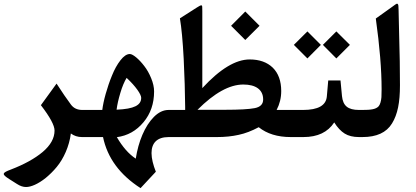

<svg xmlns="http://www.w3.org/2000/svg" viewBox="-35 -726 2201 1017"><path d="M340.3 -19C357.4 -6.3 377 0 398.9 0H414.6C422.9 0 426.8 -20 426.8 -60.5V-86.4C426.8 -124.5 422.9 -143.6 414.6 -143.6H401.4C375 -143.6 355 -152.8 340.8 -171.9C319.3 -200.7 293.9 -237.8 264.6 -283.2L181.6 -168.9C230 -106 253.9 -61.5 253.9 -34.7C253.9 5.9 232.9 43.5 190.9 79.1C148.9 114.3 92.8 145 22.9 171.9C-24.9 189.9 -27.3 196.3 14.2 222.7L54.2 248C71.3 259.3 87.4 264.6 103 264.6C128.9 264.6 167 249 208 215.8C228 199.2 247.6 180.2 265.6 158.2C301.8 114.7 332 48.8 340.3 -19Z M582.5 -145C585.9 -170.9 592.3 -200.2 602.5 -233.9C612.3 -267.1 623.5 -293.5 635.7 -313.5C684.1 -268.6 712.9 -226.1 712.9 -208C712.9 -168.9 676.3 -148.9 582.5 -145ZM781.2 -241.7C781.2 -263.7 775.9 -287.1 765.6 -312C755.4 -336.9 743.2 -358.4 729 -376.5C701.2 -413.1 668.9 -439.9 652.8 -439.9C636.7 -439.9 620.1 -428.7 603 -406.7C585.9 -384.8 570.8 -357.4 558.1 -325.7C544.9 -293.9 534.2 -261.7 524.9 -229C515.6 -196.3 509.8 -167.5 506.8 -143.6H414.6C396.5 -143.6 387.7 -124.5 387.7 -86.4V-70.3C387.7 -23.4 396.5 0 414.6 0H510.7C533.7 109.9 599.6 199.7 709.5 270.5L790.5 183.6C776.4 147.9 767.6 113.8 767.6 85C767.6 32.2 795.9 0 858.4 0H867.7C876 0 879.9 -20 879.9 -60.5V-96.2C879.9 -127.9 876 -143.6 867.7 -143.6H857.4C830.6 -143.6 804.7 -131.3 780.3 -106.9C731.4 -57.6 698.2 23.9 684.1 114.3C647.5 90.3 613.8 52.2 584 0.5C640.1 -6.8 687.5 -33.2 725.1 -78.6C762.7 -123.5 781.2 -177.7 781.2 -241.7Z M1114.3 0C1156.2 0 1194.3 -3.9 1229 -11.7C1263.7 -19 1298.8 -32.7 1335.4 -52.2C1378.4 -17.6 1435.1 0 1504.9 0H1524.9C1533.2 0 1537.1 -20 1537.1 -60.5V-96.2C1537.1 -127.9 1533.2 -143.6 1524.9 -143.6H1430.2C1446.3 -174.3 1454.6 -207.5 1454.6 -243.7C1454.6 -296.9 1439.5 -338.4 1409.7 -367.7C1379.9 -396.5 1338.9 -411.1 1287.6 -411.1C1213.4 -411.1 1129.9 -360.4 1036.6 -259.3V-667.5C1036.6 -685.5 1036.1 -695.3 1034.7 -696.3C1033.2 -697.3 1031.7 -697.8 1031.2 -697.8C1027.3 -697.8 1019.5 -693.8 1008.3 -686.5L918 -628.9C926.3 -579.6 933.1 -508.3 938 -414.6C942.4 -320.3 945.3 -235.4 945.8 -159.7V-143.6H862.8C844.7 -143.6 835.9 -124.5 835.9 -86.4V-70.3C835.9 -23.4 844.7 0 862.8 0ZM1189 -589.4 1264.2 -514.2 1339.8 -589.4 1264.2 -665ZM1358.9 -199.2C1358.9 -174.3 1344.2 -159.2 1314.5 -153.3C1284.7 -147.5 1232.4 -144.5 1157.7 -144.5H1011.2C1100.6 -233.9 1181.2 -278.3 1253.9 -278.3C1318.4 -278.3 1358.9 -252 1358.9 -199.2Z M1675.3 -488.3 1746.6 -416.5 1818.4 -488.3 1746.6 -559.6ZM1521.5 -488.3 1593.3 -416.5 1664.6 -488.3 1593.3 -559.6ZM1516.6 -143.6C1498.5 -143.6 1489.7 -124.5 1489.7 -86.4V-70.3C1489.7 -23.4 1498.5 0 1516.6 0H1572.3C1647.5 0 1701.7 -25.9 1735.4 -77.6C1752.4 -50.3 1771 -30.8 1790.5 -18.6C1810.1 -6.3 1835.4 0 1866.7 0H1877C1885.3 0 1889.2 -20 1889.2 -60.5V-96.2C1889.2 -127.9 1885.3 -143.6 1877 -143.6H1867.2C1806.6 -143.6 1781.7 -166.5 1776.4 -217.3L1768.6 -299.8H1703.6L1696.3 -215.8C1692.4 -167.5 1650.4 -143.6 1569.8 -143.6Z M1872.1 -143.6C1854 -143.6 1845.2 -124.5 1845.2 -86.4V-70.3C1845.2 -23.4 1854 0 1872.1 0H1884.8C1959.5 0 2011.7 -23.4 2041.5 -72.3C2071.3 -120.6 2083.5 -183.1 2083.5 -274.4C2083.5 -314.5 2083 -356.4 2082.5 -400.9C2081.5 -445.3 2080.6 -494.1 2079.1 -548.3C2077.6 -602.1 2076.7 -644 2076.2 -674.3C2076.2 -683.6 2075.2 -689 2075.2 -694.8C2075.2 -701.2 2071.3 -706.5 2069.3 -706.1C2065.9 -705.6 2067.4 -707.5 2062.5 -704.1C2060.1 -702.6 2058.1 -701.2 2057.1 -700.7C2055.2 -699.2 2045.4 -692.4 2043 -690.4L1955.6 -627.9C1976.1 -481.4 1986.3 -356.4 1986.3 -252.9C1986.3 -235.8 1985.8 -221.7 1985.4 -211.4C1983.9 -190.4 1978 -170.4 1969.7 -162.1C1954.6 -147 1930.2 -143.6 1882.8 -143.6Z"/></svg>

Font: Sahel SemiBold
Style: Bold
Weight: 600
Foundry: Saber Rastikerdar (saber.rastikerdar@gmail.com)
Version: Version 3.4.0